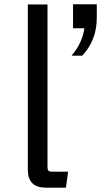

<svg xmlns="http://www.w3.org/2000/svg" viewBox="-20 -851 490 896"><path d="M109.9 -830.1H201.7V-68.8Q201.7 -49.8 219.7 -49.8H297.9L287.6 24.9H194.8Q109.9 24.9 109.9 -58.1ZM320.8 -831.1H431.6V-767.1Q431.6 -663.6 363.8 -591.3H314Q363.8 -649.4 374 -719.2H320.8Z"/></svg>

Font: BIZ UDPGothic
Style: Regular
Weight: 400
Designer: TypeBank Co., Ltd.
Foundry: Morisawa Inc.
Version: Version 1.051